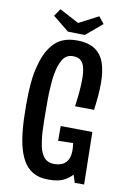

<svg xmlns="http://www.w3.org/2000/svg" viewBox="-94 -909 643 972"><g transform="rotate(10 227.0 -423.0)"><path d="M49 -344Q49 -375 50 -404Q51 -433 53.5 -460Q56 -487 60.5 -512Q65 -537 72 -559Q91 -630 132 -671Q173 -712 245 -712Q306 -712 340.5 -688Q375 -664 389 -621Q403 -578 403 -518Q403 -487 400 -453Q397 -419 392 -381L294 -382Q300 -424 303 -459.5Q306 -495 306 -524Q306 -559 300 -582.5Q294 -606 280 -618Q266 -630 240 -630Q206 -630 188 -601Q170 -572 162 -526Q158 -507 156.5 -486Q155 -465 153.5 -443Q152 -421 152 -397.5Q152 -374 152 -350Q152 -314 152.5 -282.5Q153 -251 154.5 -224Q156 -197 160 -174Q166 -127 185 -101.5Q204 -76 240 -76Q268 -76 285.5 -86Q303 -96 311.5 -114.5Q320 -133 320 -161Q320 -169 319 -178Q318 -187 317 -197L240 -195V-271L403 -269L408 0H360L347 -40Q330 -21 303 -7Q276 7 225 7Q177 7 145.5 -11.5Q114 -30 95 -63.5Q76 -97 66 -141Q59 -171 55.5 -204Q52 -237 50.5 -272.5Q49 -308 49 -344ZM280 -746 193 -748 110 -815 136 -853 236 -800 336 -852 364 -817Z"/></g></svg>

Font: Truculenta SemiBold
Style: Regular
Weight: 600
Version: Version 1.002